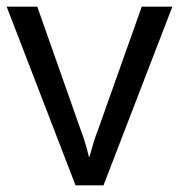

<svg xmlns="http://www.w3.org/2000/svg" viewBox="-20 -557 538 577"><path d="M207 0 0 -537H92L221 -171Q229 -150 235.5 -129Q242 -108 247 -86H249Q255 -108 261 -128Q267 -148 276 -171L406 -537H498L291 0Z"/></svg>

Font: Noto Sans Hebrew Thin
Style: Regular
Weight: 400
Version: Version 3.001